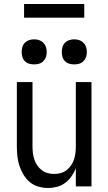

<svg xmlns="http://www.w3.org/2000/svg" viewBox="-20 -929 540 957"><path d="M220 8Q195 8 171 1Q147 -6 128.5 -21.5Q110 -37 97 -58.5Q84 -80 76.5 -103.5Q69 -127 66.5 -151.5Q64 -176 64 -200V-520H142V-200Q142 -183 144 -166.5Q146 -150 151 -134.5Q156 -119 165.5 -105Q175 -91 188 -81Q201 -71 217 -66.5Q233 -62 250 -62Q267 -62 283 -66.5Q299 -71 312 -81Q325 -91 334.5 -105Q344 -119 349 -134.5Q354 -150 356 -166.5Q358 -183 358 -200V-520H436V0H358V-91Q350 -70 337 -51Q324 -32 305.5 -18Q287 -4 264.5 2Q242 8 220 8ZM350 -608Q337 -608 325 -611.5Q313 -615 304 -624Q295 -633 291.5 -645Q288 -657 288 -670Q288 -683 291.5 -695Q295 -707 304 -716Q313 -725 325 -729Q337 -733 350 -733Q363 -733 375 -729Q387 -725 396 -716Q405 -707 409 -695Q413 -683 413 -670Q413 -657 409 -645Q405 -633 396 -624Q387 -615 375 -611.5Q363 -608 350 -608ZM150 -608Q137 -608 125 -611.5Q113 -615 104 -624Q95 -633 91.5 -645Q88 -657 88 -670Q88 -683 91.5 -695Q95 -707 104 -716Q113 -725 125 -729Q137 -733 150 -733Q163 -733 175 -729Q187 -725 196 -716Q205 -707 209 -695Q213 -683 213 -670Q213 -657 209 -645Q205 -633 196 -624Q187 -615 175 -611.5Q163 -608 150 -608ZM100 -841V-909H400V-841Z"/></svg>

Font: Iosevka www.saffi
Style: Regular
Weight: 400
Monospace: yes
Designer: Belleve Invis
Foundry: Belleve Invis
Version: Version 22.0.2; ttfautohint (v1.8.3)